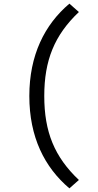

<svg xmlns="http://www.w3.org/2000/svg" viewBox="-20 -838 540 1054"><path d="M361 196 413 150C279 23 223 -114 223 -311C223 -507 279 -645 413 -772L361 -818C224 -702 141 -534 141 -311C141 -86 224 80 361 196Z"/></svg>

Font: Noto Sans Mono CJK SC
Style: Regular
Weight: 400
Designer: Ryoko NISHIZUKA 西塚涼子 (kana, bopomofo & ideographs); Paul D. Hunt (Latin, Greek & Cyrillic); Sandoll Communications 산돌커뮤니
Foundry: Adobe
Version: Version 2.004;hotconv 1.0.118;makeotfexe 2.5.65603